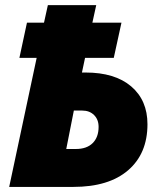

<svg xmlns="http://www.w3.org/2000/svg" viewBox="-20 -734 649 754"><path d="M559.1 -246.1Q559.1 -130.9 483.2 -65.4Q407.2 0 268.1 0H16.1L124 -506.8H56.2L85.9 -645H152.8L168 -713.9H357.9L342.8 -645H457L426.8 -506.8H314L301.8 -449.2H315.9Q431.2 -449.2 495.1 -394.8Q559.1 -340.3 559.1 -246.1ZM240.2 -148.9H277.8Q320.8 -148.9 344 -172.1Q367.2 -195.3 367.2 -235.8Q367.2 -264.6 349.4 -282.2Q331.5 -299.8 303.2 -299.8H270Z"/></svg>

Font: Open Sans Extrabold
Style: Italic
Weight: 800
Italic angle: -12°
Foundry: Ascender Corporation
Version: Version 1.10